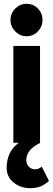

<svg xmlns="http://www.w3.org/2000/svg" viewBox="-20 -749 280 1007"><path d="M50 0V-508H190V0ZM119 -559Q85 -559 60 -584.5Q35 -610 35 -644Q35 -679 60 -704Q85 -729 119 -729Q155 -729 179 -704Q203 -679 203 -644Q203 -610 179 -584.5Q155 -559 119 -559ZM138 238Q88 238 51 208Q14 178 15 129Q16 71 45.5 32Q75 -7 148 -41L190 1Q151 20 134.5 42.5Q118 65 118 90Q118 111 130.5 124.5Q143 138 162 139Q181 140 199 125L237 200Q221 215 197.5 226.5Q174 238 138 238Z"/></svg>

Font: Inclusive Sans
Style: Bold
Weight: 700
Designer: Olivia King
Foundry: Olivia King
Version: Version 2.004